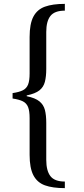

<svg xmlns="http://www.w3.org/2000/svg" viewBox="-20 -781 435 992"><path d="M118 -288V-284Q162 -275 183.5 -257.5Q205 -240 212 -213Q219 -186 219 -146V45Q219 101 240.5 129Q262 157 315 157V191Q252 191 212 176.5Q172 162 152.5 124.5Q133 87 133 19V-171Q133 -208 125 -228Q117 -248 98 -257.5Q79 -267 45 -272V-300Q79 -305 98 -314.5Q117 -324 125 -344Q133 -364 133 -401V-590Q133 -658 152.5 -695Q172 -732 212 -746.5Q252 -761 315 -761V-726Q262 -726 240.5 -698.5Q219 -671 219 -616V-425Q219 -386 212 -358.5Q205 -331 183.5 -314Q162 -297 118 -288Z"/></svg>

Font: Tiro Tamil
Style: Regular
Weight: 400
Designer: Tamil: Fernando Mello & Fiona Ross. Latin: John Hudson.
Foundry: Tiro Typeworks Ltd.
Version: Version 1.52